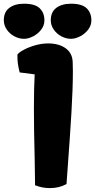

<svg xmlns="http://www.w3.org/2000/svg" viewBox="-90 -987 504 1018"><path d="M93.8 -148.4Q89.8 -299.8 89.8 -410.2Q89.8 -518.1 93.8 -592.8L14.2 -603Q6.8 -632.8 4.4 -652.6Q2 -672.4 2.4 -698.2Q12.2 -710.4 38.8 -724.4Q65.4 -738.3 99.4 -747.6Q133.3 -756.8 165 -756.8Q221.7 -756.8 257.6 -731.4Q293.5 -706.1 295.4 -658.2Q296.4 -629.9 296.4 -609.9Q296.4 -517.6 288.6 -387.5Q280.8 -257.3 267.6 -80.1L262.7 -11.2Q224.1 10.3 174.8 10.3Q132.8 10.3 95.7 -4.9V-23.9Q95.7 -44.9 93.8 -148.4ZM37.6 -967.3Q95.7 -967.3 120.6 -943.1Q145.5 -918.9 145.5 -878.9Q145.5 -852.1 128.2 -829.6Q110.8 -807.1 85.4 -794.2Q60.1 -781.2 37.6 -781.2Q10.7 -781.2 -14.2 -794.7Q-39.1 -808.1 -54.4 -830.8Q-69.8 -853.5 -69.8 -879.9Q-69.8 -923.3 -40.5 -945.3Q-11.2 -967.3 37.6 -967.3ZM286.6 -967.3Q344.7 -967.3 369.6 -943.1Q394.5 -918.9 394.5 -878.9Q394.5 -852.1 377.2 -829.6Q359.9 -807.1 334.5 -794.2Q309.1 -781.2 286.6 -781.2Q259.8 -781.2 234.9 -794.7Q210 -808.1 194.6 -830.8Q179.2 -853.5 179.2 -879.9Q179.2 -923.3 208.5 -945.3Q237.8 -967.3 286.6 -967.3Z"/></svg>

Font: Kavoon
Style: Regular
Weight: 400
Designer: Viktoriya Grabowska
Foundry: Viktoriya Grabowska
Version: Version 1.004; ttfautohint (v1.4.1)